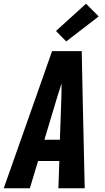

<svg xmlns="http://www.w3.org/2000/svg" viewBox="-43 -1009 563 1029"><path d="M-23 0 150 -490 236 -735H395L400 -490L411 0H270L275 -146H161L117 0ZM278 -260 286 -490Q286 -508 286.5 -526Q287 -544 287 -562Q281 -544 275.5 -526Q270 -508 264 -490L195 -260ZM312 -787 257 -843 418 -989 486 -921Z"/></svg>

Font: Iosevka SS04 Heavy Oblique
Style: Regular
Weight: 900
Italic angle: -9°
Monospace: yes
Designer: Belleve Invis
Foundry: Belleve Invis
Version: Version 19.0.0; ttfautohint (v1.8.4)